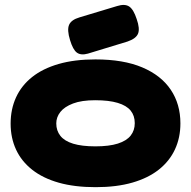

<svg xmlns="http://www.w3.org/2000/svg" viewBox="-20 -757 791 795"><path d="M376 18Q289 18 223.5 -0.5Q158 -19 113.5 -54Q69 -89 46.5 -137.5Q24 -186 24 -245Q24 -305 46.5 -354Q69 -403 113 -438Q157 -473 222.5 -492Q288 -511 375 -511Q491 -511 569 -478Q647 -445 687 -385.5Q727 -326 727 -246Q727 -187 704.5 -138.5Q682 -90 638 -55Q594 -20 528.5 -1Q463 18 376 18ZM375 -151Q432 -151 468 -162.5Q504 -174 521 -195.5Q538 -217 538 -247Q538 -278 521 -299Q504 -320 467.5 -331Q431 -342 374 -342Q318 -342 282.5 -328.5Q247 -315 230 -293.5Q213 -272 213 -246Q213 -216 230 -194.5Q247 -173 283 -162Q319 -151 375 -151ZM344 -535Q315 -527 298.5 -539Q282 -551 270 -591Q257 -633 266 -654Q275 -675 309 -685L465 -732Q497 -742 515 -730Q533 -718 546 -678Q560 -638 551.5 -617.5Q543 -597 508 -585Z"/></svg>

Font: Fredoka Expanded
Style: Bold
Weight: 700
Width: 7
Designer: Ben Nathan
Foundry: Milena B. Brandão, Ben Nathan
Version: Version 2.001